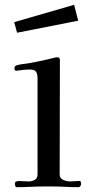

<svg xmlns="http://www.w3.org/2000/svg" viewBox="-20 -779 384 798"><path d="M317 -15Q317 -10 314 -5.5Q311 -1 306 -1Q278 -1 250.5 -2.5Q223 -4 194 -4H167Q137 -4 107.5 -2.5Q78 -1 49 -1Q45 -1 43.5 -6Q42 -11 42 -14Q42 -19 43 -21.5Q44 -24 49 -25Q54 -27 60.5 -26.5Q67 -26 73 -26Q80 -26 86 -25.5Q92 -25 99 -25Q113 -25 124.5 -31.5Q136 -38 136 -54V-454Q136 -471 130 -480.5Q124 -490 105 -490Q91 -490 76.5 -488.5Q62 -487 48 -485Q40 -485 40 -494Q40 -504 48 -507Q60 -511 73.5 -512.5Q87 -514 99 -516Q127 -521 155 -527Q183 -533 210 -540Q213 -541 218 -541Q229 -541 229 -529Q229 -411 228.5 -292Q228 -173 228 -54Q228 -38 242.5 -31.5Q257 -25 270 -25Q280 -25 290.5 -26Q301 -27 311 -27Q315 -27 316 -22Q317 -17 317 -15ZM305 -693 51 -643 39 -687 288 -759Z"/></svg>

Font: Kaisei Tokumin
Style: Regular
Weight: 400
Designer: Font-Kai, 金井和夫
Foundry: KAZUO KANAI
Version: Version 5.003